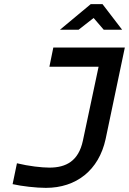

<svg xmlns="http://www.w3.org/2000/svg" viewBox="-20 -900 624 929"><path d="M219 -89C182 -89 119 -96 62 -110L41 -9C85 1 155 9 202 9C349 9 458 -76 491 -227L584 -670H238L219 -577H457L381 -219C360 -121 300 -89 219 -89ZM270 -756H360L433 -813L482 -756H571L476 -880H419Z"/></svg>

Font: LT Wave Text Medium Italic
Style: Regular
Weight: 500
Designer: Daniel Lyons
Version: Version 2.5 (Glyphs App)